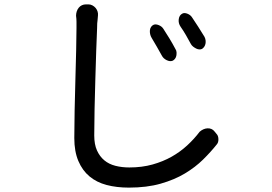

<svg xmlns="http://www.w3.org/2000/svg" viewBox="-20 -796 1240 876"><path d="M384 -776Q393 -776 401.5 -771.5Q410 -767 416 -760Q422 -753 425 -744Q428 -735 427 -726Q426 -719 426 -714L425 -703Q424 -697 423.5 -689Q423 -681 423 -668Q421 -626 419 -564.5Q417 -503 415 -435Q413 -367 411.5 -299.5Q410 -232 410 -178Q410 -137 422.5 -109.5Q435 -82 456 -64.5Q477 -47 506.5 -39.5Q536 -32 570 -32Q628 -32 676 -45.5Q724 -59 763 -81Q802 -103 834 -132.5Q866 -162 891 -195Q899 -202 908 -206Q917 -210 926.5 -210.5Q936 -211 944.5 -207.5Q953 -204 959 -196L968 -185Q976 -177 976.5 -161.5Q977 -146 969 -137Q942 -103 906.5 -68Q871 -33 823.5 -4.5Q776 24 713 42Q650 60 568 60Q512 60 466.5 48Q421 36 388.5 9Q356 -18 337.5 -61.5Q319 -105 319 -166Q319 -221 320.5 -292Q322 -363 324 -434Q326 -505 327.5 -567.5Q329 -630 329 -668V-697Q329 -710 327 -724Q327 -734 330 -743.5Q333 -753 339 -760.5Q345 -768 353.5 -772Q362 -776 372 -776ZM681 -683Q690 -687 704 -681.5Q718 -676 725 -665Q737 -647 752.5 -621.5Q768 -596 780 -573Q785 -566 785.5 -557.5Q786 -549 784.5 -541.5Q783 -534 778.5 -528Q774 -522 768 -519Q756 -514 740.5 -521.5Q725 -529 718 -543Q708 -561 695.5 -583Q683 -605 672 -623Q667 -631 665 -640.5Q663 -650 664 -658.5Q665 -667 669.5 -673.5Q674 -680 681 -683ZM812 -734Q821 -739 835 -733.5Q849 -728 856 -717Q868 -699 884 -674.5Q900 -650 913 -628Q917 -620 918 -612Q919 -604 917.5 -596.5Q916 -589 912 -583Q908 -577 902 -573Q896 -570 889 -570.5Q882 -571 875 -574.5Q868 -578 861.5 -583Q855 -588 851 -595Q841 -614 828.5 -635.5Q816 -657 804 -674Q793 -690 795.5 -708.5Q798 -727 812 -734Z"/></svg>

Font: Maple Mono NF CN
Style: Regular
Weight: 400
Monospace: yes
Designer: subframe7536
Version: Version 7.000